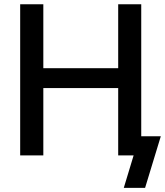

<svg xmlns="http://www.w3.org/2000/svg" viewBox="-20 -748 794 924"><path d="M77.1 0V-727.5H188.5V-419.9H548.8V-727.5H659.7V0H548.8V-324.2H188.5V0ZM575.7 156.2 623 0H588.4V-92.3H753.9L678.2 156.2Z"/></svg>

Font: Inter 18pt Medium
Style: Regular
Weight: 500
Designer: Rasmus Andersson
Foundry: rsms
Version: Version 4.001;git-66647c0bb